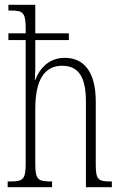

<svg xmlns="http://www.w3.org/2000/svg" viewBox="-20 -780 508 800"><path d="M12 0H197V-24H193C138 -24 127 -31 127 -99V-326C127 -447 165 -506 239 -506C312 -506 338 -452 338 -356V0H446V-24H439C387 -24 379 -33 379 -98V-357C379 -479 331 -539 250 -539C184 -539 145 -495 127 -447H125C126 -463 127 -481 127 -497V-613H267V-641H127V-760H15V-736H29C75 -736 87 -727 87 -661V-641H15V-613H87V-100C87 -31 76 -24 21 -24H12Z"/></svg>

Font: Noto Serif Thai ExtraCondensed ExtraLight
Style: Regular
Weight: 200
Width: 2
Designer: Monotype Design Team
Foundry: Monotype Imaging Inc.
Version: Version 2.002